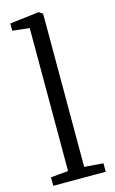

<svg xmlns="http://www.w3.org/2000/svg" viewBox="-125 -868 547 917"><g transform="rotate(-15 148.0 -409.5)"><path d="M105.5 -50V-757L21.5 -766V-802L164.5 -819H166.5L185 -806.5V-49L278.5 -42V0H19V-42Z"/></g></svg>

Font: Merriweather 24pt Light
Style: Regular
Weight: 300
Designer: Eben Sorkin
Foundry: Eben Sorkin
Version: Version 2.100